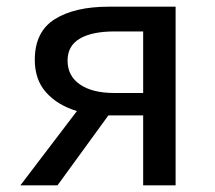

<svg xmlns="http://www.w3.org/2000/svg" viewBox="-20 -554 644 574"><path d="M408 -209H305H304L152 0H41L210 -222Q153 -239 118.5 -277Q84 -315 84 -375Q84 -459 143.5 -496.5Q203 -534 305 -534H505V0H408ZM408 -276V-460H322Q255 -460 218.5 -438.5Q182 -417 182 -373Q182 -327 219 -301.5Q256 -276 322 -276Z"/></svg>

Font: Nebula Sans Medium
Style: Regular
Weight: 500
Designer: Paul D. Hunt for Adobe (as Source Sans)
Foundry: Nebula Entertainment & Broadcasting LLC
Version: Version 1.010